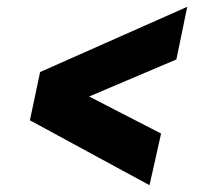

<svg xmlns="http://www.w3.org/2000/svg" viewBox="-20 -623 600 565"><path d="M420 -78 454 -230 153 -385 134 -293 499 -448 531 -603 98 -411 68 -269Z"/></svg>

Font: Roboto Serif Black
Style: Italic
Weight: 900
Italic angle: -10°
Version: Version 1.008